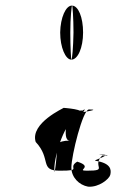

<svg xmlns="http://www.w3.org/2000/svg" viewBox="-20 -743 491 721"><path d="M114 -210C92 -281 222 -338 219 -338C216 -338 314 -332 272 -316C249 -316 332 -317 272 -317C249 -317 374 -332 314 -332C291 -332 248 -158 248 -114C248 -77 277 -48 311 -42C352 -39 390 -71 394 -86C399 -106 396 -130 340 -139C318 -139 416 -164 356 -164C333 -164 424 -159 364 -159C322 -117 391 -102 306 -102C263 -102 334 -116 270 -136C230 -112 294 -102 204 -102C127 -102 174 -146 114 -210ZM184 -108C184 -58 198 -206 196 -204C204 -210 218 -215 242 -215C224 -215 226 -246 228 -266C228 -322 253 -328 291 -328C306 -341 296 -322 269 -296C226 -296 184 -161 184 -108ZM206 -621C206 -565 226 -519 248 -519C272 -519 292 -563 292 -621C292 -678 274 -722 250 -722C227 -722 207 -677 206 -621ZM244 -621C244 -677 249 -723 251 -723C252 -723 256 -677 256 -621C255 -565 251 -519 248 -519C247 -519 244 -565 244 -621Z"/></svg>

Font: Zinc
Style: Regular
Weight: 400
Version: Version 1